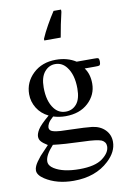

<svg xmlns="http://www.w3.org/2000/svg" viewBox="-105 -827 737 1116"><g transform="rotate(-10 263.0 -269.5)"><path d="M159 -172Q116 -193 92.5 -231Q69 -269 69 -313Q69 -384 121.5 -434Q174 -484 257 -484Q324 -484 374 -452H474Q496 -452 499.5 -450.5Q503 -449 504 -446Q507 -441 507 -430Q507 -417 504 -412Q503 -409 499.5 -407Q496 -405 474 -405H413Q441 -368 441 -311Q441 -245 390.5 -198Q340 -151 256 -151Q220 -151 184 -162Q161 -142 153.5 -127.5Q146 -113 146 -104Q146 -93 154 -85.5Q162 -78 188 -74Q201 -71 259 -70Q366 -67 396 -63Q444 -57 472.5 -28Q501 1 501 43Q501 102 446 153Q367 227 238 227Q138 227 69 182Q31 157 31 130Q31 117 37 104Q45 85 73 51Q77 46 125 -4Q99 -20 88 -32.5Q77 -45 77 -62Q77 -79 91.5 -103Q106 -127 159 -172ZM248 -460Q211 -460 185 -429Q159 -398 159 -337Q159 -256 194 -211Q220 -177 262 -177Q301 -177 326 -206.5Q351 -236 351 -298Q351 -380 315 -426Q289 -460 248 -460ZM154 0Q130 26 117.5 48.5Q105 71 105 90Q105 115 134 133Q186 166 283 166Q375 166 419 133Q463 100 463 63Q463 37 438 25Q410 14 332 12Q216 8 154 0ZM337 -753Q329 -720 321 -681Q313 -642 307 -606H210V-616Q217 -632 226.5 -651.5Q236 -671 247.5 -691Q259 -711 270.5 -730.5Q282 -750 293 -766H337Z"/></g></svg>

Font: MM Ethnic
Style: Regular
Weight: 400
Designer: Khon Soe Zaw Thu
Version: Version 1.00 July 18, 2016, initial release